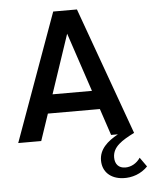

<svg xmlns="http://www.w3.org/2000/svg" viewBox="-55 -641 710 893"><g transform="rotate(-5 299.5 -194.5)"><path d="M568.4 117.2C552.2 141.6 526.4 156.7 498.5 156.7C467.8 156.7 450.2 137.2 450.2 106C450.2 55.7 494.6 29.3 552.2 0H552.7L337.9 -595.2H227.1L11.7 0H119.1L161.1 -124.5H403.8L445.3 0H477.1C426.3 27.8 388.2 62.5 388.2 114.3C388.2 166 423.8 201.7 482.9 205.1C525.9 207.5 568.4 192.4 599.1 160.6ZM190.4 -211.9 282.7 -486.8 374.5 -211.9Z"/></g></svg>

Font: Now SemiBold
Style: Regular
Weight: 600
Designer: Alfredo Marco Pradil
Foundry: Alfredo Marco Pradil
Version: Version 1.200;hotconv 1.0.109;makeotfexe 2.5.65596